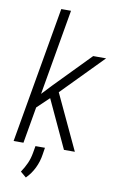

<svg xmlns="http://www.w3.org/2000/svg" viewBox="-101 -804 638 1042"><g transform="rotate(10 218.0 -283.0)"><path d="M203.1 -750 73.2 0H19L149.4 -750ZM435.5 -528.8 193.8 -282.2 84 -177.7 88.4 -242.7 172.9 -332.5 364.3 -528.8ZM296.4 0 167.5 -277.3 203.6 -326.2 356.4 0ZM192.9 6.8 187 44.4Q181.2 84.5 163.8 120.1Q146.5 155.8 118.7 183.6L86.9 156.7Q104.5 130.4 116.5 103.8Q128.4 77.1 133.8 45.9L140.6 6.8Z"/></g></svg>

Font: Roboto Condensed Light
Style: Italic
Weight: 300
Italic angle: -12°
Designer: Christian Robertson
Foundry: Google
Version: Version 3.0; 2020